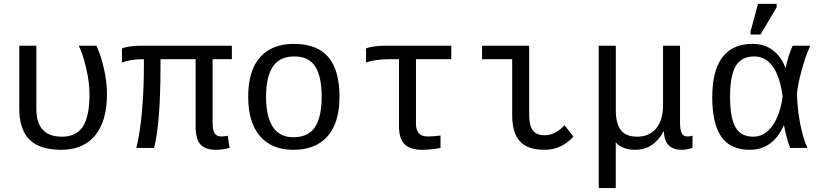

<svg xmlns="http://www.w3.org/2000/svg" viewBox="-20 -765 4241 993"><path d="M533.2 -278.8Q533.2 -139.2 472.2 -64.7Q411.1 9.8 296.4 9.8Q185.5 9.8 132.6 -43Q79.6 -95.7 79.6 -204.6V-528.3H168V-201.7Q168 -58.1 300.3 -58.1Q374.5 -58.1 408.7 -110.6Q442.9 -163.1 442.9 -276.9Q442.9 -340.3 425 -415.3Q407.2 -490.2 387.2 -528.3H479Q504.9 -470.7 519 -403.3Q533.2 -335.9 533.2 -278.8Z M1079.6 -459V-129.9Q1079.6 -92.8 1089.8 -75.9Q1100.1 -59.1 1125.5 -59.1Q1140.6 -59.1 1157.7 -63L1167.5 0Q1129.9 9.8 1097.7 9.8Q1041.5 9.8 1016.6 -17.8Q991.7 -45.4 991.7 -110.8V-459H810.1V-423.8Q810.1 -129.4 776.9 0H685.1Q704.1 -75.7 714.1 -187Q724.1 -298.3 724.1 -419.9V-459Q685.1 -459 653.3 -453.1Q621.6 -447.3 610.8 -440.9V-514.2Q622.6 -520 648.7 -524.2Q674.8 -528.3 700.2 -528.3H1179.2V-459Z M1735.8 -264.6Q1735.8 -131.3 1674.6 -60.8Q1613.3 9.8 1497.6 9.8Q1384.3 9.8 1324 -61.5Q1263.7 -132.8 1263.7 -264.6Q1263.7 -400.9 1325.4 -469.5Q1387.2 -538.1 1500.5 -538.1Q1619.6 -538.1 1677.7 -470.2Q1735.8 -402.3 1735.8 -264.6ZM1643.6 -264.6Q1643.6 -369.6 1610.1 -421.4Q1576.7 -473.1 1502 -473.1Q1426.3 -473.1 1391.1 -420.4Q1356 -367.7 1356 -264.6Q1356 -162.1 1391.1 -108.6Q1426.3 -55.2 1496.6 -55.2Q1574.2 -55.2 1608.9 -107.4Q1643.6 -159.7 1643.6 -264.6Z M1996.1 -459Q1956.1 -459 1919.9 -453.1Q1883.8 -447.3 1873 -440.9V-514.2Q1884.8 -520 1910.9 -524.2Q1937 -528.3 1962.4 -528.3H2314V-459H2131.3V-125Q2131.3 -59.1 2191.9 -59.1Q2219.2 -59.1 2258.3 -64V0Q2247.1 2.9 2219.2 6.3Q2191.4 9.8 2164.1 9.8Q2101.6 9.8 2072.5 -19.3Q2043.5 -48.3 2043.5 -110.8V-459Z M2716.8 -168.9Q2716.8 -114.7 2736.3 -90.1Q2755.9 -65.4 2796.9 -65.4Q2850.6 -65.4 2899.9 -117.2L2945.8 -58.6Q2883.8 9.8 2796.4 9.8Q2710 9.8 2669.4 -33.4Q2628.9 -76.7 2628.9 -170.4V-459H2473.1V-528.3H2716.8Z M3076.7 207.5V-528.3H3165V-193.4Q3165 -126 3191.2 -92Q3217.3 -58.1 3275.4 -58.1Q3337.9 -58.1 3373.5 -100.6Q3409.2 -143.1 3409.2 -222.2V-528.3H3497.1V-129.9Q3497.1 -93.3 3505.6 -76.2Q3514.2 -59.1 3535.2 -59.1Q3547.4 -59.1 3561.5 -63V0Q3529.8 9.8 3506.3 9.8Q3461.9 9.8 3438.7 -13.2Q3415.5 -36.1 3413.1 -85H3411.6Q3359.9 9.8 3265.6 9.8Q3232.9 9.8 3206.3 -0.2Q3179.7 -10.3 3164.6 -28.8V207.5Z M4033.2 -115.7Q3977.1 9.8 3857.9 9.8Q3757.8 9.8 3710.7 -57.6Q3663.6 -125 3663.6 -261.7Q3663.6 -400.4 3716.6 -469.2Q3769.5 -538.1 3871.6 -538.1Q3933.1 -538.1 3976.8 -505.4Q4020.5 -472.7 4042.5 -413.6H4043.5Q4054.7 -471.7 4079.1 -528.3H4170.9Q4146.5 -476.6 4126 -401.6Q4105.5 -326.7 4101.6 -278.8Q4104 -200.7 4118.4 -125.5Q4132.8 -50.3 4155.8 0H4066.4Q4054.7 -29.8 4046.1 -64.7Q4037.6 -99.6 4035.2 -115.7ZM3755.9 -264.6Q3755.9 -156.2 3783.7 -107.2Q3811.5 -58.1 3876 -58.1Q3934.6 -58.1 3974.9 -114.5Q4015.1 -170.9 4027.8 -266.6Q4013.7 -369.6 3976.6 -421.4Q3939.5 -473.1 3881.3 -473.1Q3814.9 -473.1 3785.4 -424.1Q3755.9 -375 3755.9 -264.6ZM3861.8 -586.4V-602.5L3900.4 -745.1H3996.6V-727.1L3913.1 -586.4Z"/></svg>

Font: Liberation Mono
Style: Regular
Weight: 400
Monospace: yes
Designer: Steve Matteson
Foundry: Ascender Corporation
Version: Version 2.1.5